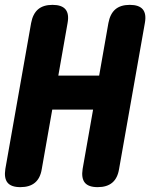

<svg xmlns="http://www.w3.org/2000/svg" viewBox="-25 -760 645 790"><path d="M358 -309H190L147 -65Q141 -27 119 -8.5Q97 10 59 10Q21 10 6 -8.5Q-9 -27 -3 -65L103 -665Q110 -703 131.5 -721.5Q153 -740 191 -740Q229 -740 244.5 -721.5Q260 -703 253 -665L215 -449H383L421 -665Q428 -703 449.5 -721.5Q471 -740 509 -740Q547 -740 562.5 -721.5Q578 -703 571 -665L465 -65Q459 -27 437 -8.5Q415 10 377 10Q339 10 324 -8.5Q309 -27 315 -65Z"/></svg>

Font: Maple Mono NL ExtraBold
Style: Italic
Weight: 800
Italic angle: -10°
Monospace: yes
Designer: subframe7536
Version: Version 7.000